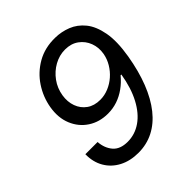

<svg xmlns="http://www.w3.org/2000/svg" viewBox="-202 -875 1022 1022"><g transform="rotate(-45 309.5 -363.5)"><path d="M255.9 9.8Q194.3 9.8 147.5 -14.6Q100.6 -39.1 75 -83Q49.3 -127 50.3 -185.1H142.1Q146 -135.7 173.3 -104Q200.7 -72.3 256.8 -72.3Q312 -72.3 358.6 -104.7Q405.3 -137.2 438.2 -199.2Q471.2 -261.2 485.8 -349.6H480Q455.1 -319.3 424.6 -297.4Q394 -275.4 359.9 -263.9Q325.7 -252.4 288.6 -252.4Q225.1 -252.4 177.2 -283.7Q129.4 -314.9 106.7 -369.6Q84 -424.3 95.7 -494.1Q106.9 -559.6 143.8 -615.5Q180.7 -671.4 239.7 -705.1Q298.8 -738.8 375 -737.3Q420.9 -736.8 464.4 -719.7Q507.8 -702.6 539.6 -663.6Q571.3 -624.5 583.7 -558.1Q596.2 -491.7 579.6 -392.1Q563.5 -296.4 534.2 -221.7Q504.9 -147 463.6 -95.2Q422.4 -43.5 370.1 -16.8Q317.9 9.8 255.9 9.8ZM311.5 -333.5Q343.8 -333.5 374.5 -346.2Q405.3 -358.9 430.7 -381.1Q456.1 -403.3 473.4 -432.4Q490.7 -461.4 496.6 -494.1Q503.9 -536.1 490 -573Q476.1 -609.9 444.6 -632.8Q413.1 -655.8 367.7 -655.8Q324.7 -655.8 285.9 -634.3Q247.1 -612.8 220.2 -575.9Q193.4 -539.1 186 -492.7Q179.2 -449.7 192.4 -413.3Q205.6 -377 236.1 -355.2Q266.6 -333.5 311.5 -333.5Z"/></g></svg>

Font: Inter
Style: Italic
Weight: 400
Italic angle: -9.3988°
Designer: Rasmus Andersson
Foundry: rsms
Version: Version 4.001;git-66647c0bb